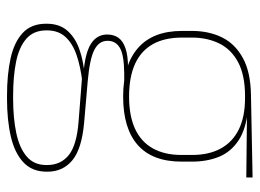

<svg xmlns="http://www.w3.org/2000/svg" viewBox="-114 -424 723 534"><g transform="rotate(90 247.0 -156.5)"><path d="M248 -138Q160 -138 112.8 -179.5Q65.5 -221 65.5 -302V-329Q65.5 -376.5 83.5 -413Q101.5 -449.5 140.8 -471Q180 -492.5 243.5 -493.5L473 -498V-480.5L286 -482.5L285.5 -485Q340 -479.5 371.2 -458.2Q402.5 -437 415.8 -404Q429 -371 429 -330V-300.5Q429 -219.5 383 -178.8Q337 -138 248 -138ZM245.5 168H254Q308 168 349.5 159.2Q391 150.5 414.8 130.2Q438.5 110 438.5 75.5V73.5Q438.5 35.5 410.8 13.2Q383 -9 318 -14L190.5 -24L207 -24.5Q165 -19.5 132.8 -8.5Q100.5 2.5 82.2 22.5Q64 42.5 64 74V75.5Q64 111 87.2 131.2Q110.5 151.5 151.5 159.8Q192.5 168 245.5 168ZM245.5 185Q186.5 185 141.5 175Q96.5 165 71 141.2Q45.5 117.5 45.5 76.5V74.5Q45.5 39 65 17Q84.5 -5 116.5 -16.2Q148.5 -27.5 186 -30.5L185 -27.5Q127 -32 101.2 -48.5Q75.5 -65 75.5 -93.5V-94Q75.5 -112 84.5 -124.8Q93.5 -137.5 113.8 -144.5Q134 -151.5 166.5 -151.5V-158L222 -141H183.5Q132.5 -140.5 112.8 -129Q93 -117.5 93 -95V-94.5Q93 -71 118 -58Q143 -45 205 -39.5L320.5 -29.5Q393.5 -23 425.2 3.2Q457 29.5 457 72.5V74.5Q457 115 431.2 139.2Q405.5 163.5 359.8 174.2Q314 185 254 185ZM248 -154.5Q301.5 -154.5 337.5 -171Q373.5 -187.5 392 -220.2Q410.5 -253 410.5 -300.5V-330Q410.5 -376.5 392.5 -409.5Q374.5 -442.5 339.2 -459.8Q304 -477 252 -477H247Q189 -477 153 -458Q117 -439 100.5 -405.5Q84 -372 84 -329V-302Q84 -253.5 102.2 -220.8Q120.5 -188 157 -171.2Q193.5 -154.5 248 -154.5Z"/></g></svg>

Font: Anek Bangla Medium Thin
Style: Regular
Weight: 250
Version: Version 1.003